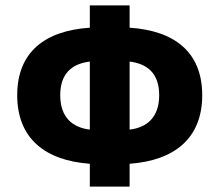

<svg xmlns="http://www.w3.org/2000/svg" viewBox="-20 -682 816 714"><path d="M572 -328C572 -247 528 -208 462 -200V-453C528 -445 572 -409 572 -328ZM204 -328C204 -409 248 -445 314 -453V-200C248 -208 204 -247 204 -328ZM314 12H462V-73C628 -85 732 -167 732 -328C732 -489 628 -568 462 -579V-662H314V-579C148 -568 44 -489 44 -328C44 -167 148 -85 314 -73Z"/></svg>

Font: Giro Sans Black
Style: Regular
Weight: 900
Designer: Paul D. Hunt
Foundry: Adobe Systems Incorporated
Version: Version 1.000;PS 1.0;hotconv 1.0.88;makeotf.lib2.5.647800